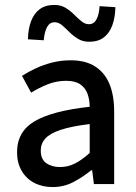

<svg xmlns="http://www.w3.org/2000/svg" viewBox="-20 -745 550 777"><path d="M193 12Q151 12 118.5 -5Q86 -22 67.5 -54Q49 -86 49 -129Q49 -212 119.5 -254Q190 -296 343 -313Q343 -340 334.5 -364.5Q326 -389 305 -403.5Q284 -418 248 -418Q209 -418 173.5 -404Q138 -390 106 -370L69 -438Q94 -454 125 -468.5Q156 -483 191.5 -492Q227 -501 266 -501Q326 -501 365 -476Q404 -451 423 -405Q442 -359 442 -294V0H360L353 -56H349Q315 -28 276.5 -8Q238 12 193 12ZM223 -69Q255 -69 283.5 -83.5Q312 -98 343 -126V-243Q269 -234 225.5 -219.5Q182 -205 163.5 -184.5Q145 -164 145 -136Q145 -100 167.5 -84.5Q190 -69 223 -69ZM341 -576Q315 -576 295.5 -588Q276 -600 260.5 -615.5Q245 -631 231 -643Q217 -655 201 -655Q181 -655 170.5 -635.5Q160 -616 157 -582L93 -586Q94 -629 106 -660Q118 -691 141 -708Q164 -725 200 -725Q226 -725 245 -713.5Q264 -702 279.5 -686.5Q295 -671 309.5 -659Q324 -647 340 -647Q360 -647 370.5 -666.5Q381 -686 383 -720L447 -716Q446 -674 434.5 -642.5Q423 -611 400 -593.5Q377 -576 341 -576Z"/></svg>

Font: Source Sans 3 Medium
Style: Regular
Weight: 500
Designer: Paul D. Hunt
Foundry: Adobe
Version: Version 3.052;hotconv 1.1.0;makeotfexe 2.6.0